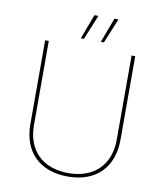

<svg xmlns="http://www.w3.org/2000/svg" viewBox="-95 -957 884 1039"><g transform="rotate(10 347.5 -437.5)"><path d="M305 -744 361 -880H339L288 -744ZM415 -744 471 -880H449L398 -744ZM348 5C502 5 595 -88 595 -240V-700H575V-238C575 -99 489 -14 348 -14C206 -14 120 -99 120 -238V-700H100V-240C100 -87 193 5 348 5Z"/></g></svg>

Font: Fixel Text Thin
Style: Regular
Weight: 100
Width: 4
Designer: AlfaBravo + MacPaw
Foundry: Kyrylo Tkachov, Marchela Mozhyna, Serhii Makarenko, Maria Weinstein, Zakhar Kryvoshyya
Version: Version 1.211